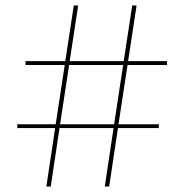

<svg xmlns="http://www.w3.org/2000/svg" viewBox="-20 -680 672 700"><path d="M445 -443 412 -227H559V-213H410L378 0H362L394 -213H197L165 0H149L181 -213H43V-227H183L216 -443H73V-457H218L249 -660H265L234 -457H431L462 -660H478L447 -457H589V-443ZM429 -443H232L199 -227H396Z"/></svg>

Font: Work Sans Thin
Style: Regular
Weight: 260
Designer: Wei Huang
Foundry: Wei Huang
Version: Version 1.500